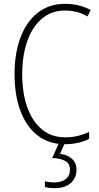

<svg xmlns="http://www.w3.org/2000/svg" viewBox="-20 -744 520 1004"><path d="M322 -689Q263 -689 220.5 -662Q178 -635 150.5 -589Q123 -543 109.5 -483.5Q96 -424 96 -358Q96 -258 122.5 -183.5Q149 -109 199 -67.5Q249 -26 320 -26Q360 -26 391.5 -34.5Q423 -43 446 -54V-18Q422 -5 389.5 2.5Q357 10 318 10Q236 10 177.5 -35Q119 -80 87.5 -162.5Q56 -245 56 -358Q56 -433 72 -499Q88 -565 121 -615.5Q154 -666 204 -695Q254 -724 322 -724Q393 -724 454 -692L438 -658Q409 -675 379.5 -682Q350 -689 322 -689ZM380 143Q380 188 349 214Q318 240 266 240Q237 240 215 234V204Q238 210 264 210Q300 210 323 193Q346 176 346 144Q346 111 321 97.5Q296 84 253 82L290 0H321L294 60Q335 66 357.5 87.5Q380 109 380 143Z"/></svg>

Font: Noto Sans Lao Looped Condensed ExtraLight
Style: Regular
Weight: 200
Width: 3
Designer: Mark Frömberg, Ben Mitchell
Foundry: The Fontpad Ltd
Version: Version 1.002; ttfautohint (v1.8.4.7-5d5b)